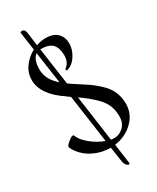

<svg xmlns="http://www.w3.org/2000/svg" viewBox="-274 -1010 1041 1271"><g transform="rotate(-30 246.0 -375.0)"><path d="M147 -759Q109 -731 109 -655Q109 -579 182 -516ZM315 -15Q353 -15 383 -44.5Q413 -74 413 -122.5Q413 -171 397.5 -207.5Q382 -244 352 -274Q302 -325 238 -368L287 -17Q297 -15 315 -15ZM294 26 315 177Q315 185 308 185Q299 185 289 172.5Q279 160 276 137L260 29H259Q191 29 129.5 -1.5Q68 -32 31 -90Q20 -108 20 -117Q20 -126 45 -146.5Q70 -167 79 -167Q88 -167 89 -164Q101 -126 149 -86.5Q197 -47 252 -27L200 -394Q186 -403 173 -414Q30 -509 30 -621Q30 -674 62 -718.5Q94 -763 143 -789L123 -928Q123 -935 136 -935Q158 -935 162 -906L176 -803Q213 -816 245 -816Q307 -816 337 -785.5Q367 -755 367 -707.5Q367 -660 337.5 -615Q308 -570 265 -560Q260 -560 258 -572Q299 -599 299 -655Q299 -711 273 -740Q247 -769 181 -769L221 -485Q241 -470 279.5 -445.5Q318 -421 342.5 -404.5Q367 -388 398 -361.5Q429 -335 448 -310Q492 -252 492 -174Q492 -96 434.5 -40.5Q377 15 294 26Z"/></g></svg>

Font: Mr Bedfort
Style: Regular
Weight: 400
Designer: Alejandro Paul
Foundry: Alejandro Paul
Version: Version 1.000